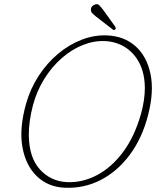

<svg xmlns="http://www.w3.org/2000/svg" viewBox="-20 -881 753 916"><path d="M492 -712Q572.5 -708.5 626.5 -660.5Q680.5 -612.5 698 -528.2Q715.5 -444 686.5 -332Q658.5 -222.5 599.5 -143Q540.5 -63.5 460.2 -22.2Q380 19 287.5 14.5Q210 11 156.8 -39.2Q103.5 -89.5 87.2 -178Q71 -266.5 104 -385Q124.5 -458 164.5 -519.2Q204.5 -580.5 257.5 -624.8Q310.5 -669 370.8 -692Q431 -715 492 -712ZM300 -12Q373 -9 442.2 -45.2Q511.5 -81.5 566.8 -155.2Q622 -229 653 -339Q671 -404 671 -461.5Q670.5 -529.5 645.8 -578.5Q621 -627.5 578.5 -654.8Q536 -682 482 -685Q428.5 -687.5 375.2 -666.2Q322 -645 274.8 -603.8Q227.5 -562.5 191.5 -505Q155.5 -447.5 137 -378Q126.5 -338 121.8 -302Q117 -266 117.5 -234.5Q119 -129 170.5 -72.5Q222 -16 300 -12ZM472.5 -833.5 530 -753.5Q531.5 -751 532.2 -747.2Q533 -743.5 530 -741Q524 -735.5 519 -739.5L438 -802Q429 -809.5 421.8 -816.2Q414.5 -823 414 -832Q411.5 -851 433 -859.5Q445.5 -864 453.2 -856.2Q461 -848.5 472.5 -833.5Z"/></svg>

Font: Fraunces 72pt SuperSoft Thin
Style: Italic
Weight: 100
Italic angle: -16°
Version: Version 1.000;[b76b70a41]